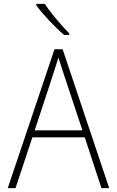

<svg xmlns="http://www.w3.org/2000/svg" viewBox="-20 -970 603 990"><path d="M310 -790H337V-798C296 -839 240 -905 211 -950H167V-943C199 -898 261 -832 310 -790ZM20 0H60L147 -262H417L503 0H543L303 -716H261ZM252 -581C261 -609 272 -642 281 -673C291 -641 303 -608 311 -581L405 -298H159Z"/></svg>

Font: Noto Sans Mono SemiCondensed ExtraLight
Style: Regular
Weight: 200
Width: 4
Designer: Monotype Design Team
Foundry: Monotype Imaging Inc.
Version: Version 2.014